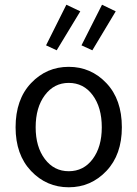

<svg xmlns="http://www.w3.org/2000/svg" viewBox="-20 -781 582 813"><path d="M46 -242Q46 -360 111.5 -429Q177 -498 271 -498Q365 -498 430.5 -429Q496 -360 496 -242Q496 -126 430.5 -57Q365 12 271 12Q177 12 111.5 -57Q46 -126 46 -242ZM271 -56Q334 -56 372.5 -107.5Q411 -159 411 -242Q411 -326 372.5 -378Q334 -430 271 -430Q209 -430 170 -378Q131 -326 131 -242Q131 -159 170 -107.5Q209 -56 271 -56ZM220 -568 175 -589 261 -761 320 -733ZM371 -568 325 -589 412 -761 470 -733Z"/></svg>

Font: Toshiba Sans
Style: Regular
Weight: 400
Designer: Paul D. Hunt
Foundry: Toshiba Corporation
Version: Version 2.020;PS 2.0;hotconv 1.0.86;makeotf.lib2.5.63406